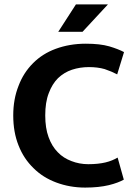

<svg xmlns="http://www.w3.org/2000/svg" viewBox="-20 -839 610 870"><path d="M380 -95C411 -95 437 -98 458 -103C479 -108 498 -116 513 -125L541 -25C525 -16 502 -7 473 0C444 7 408 11 366 11C319 11 275 3 235 -12C195 -27 161 -48 132 -77C103 -105 80 -139 64 -180C48 -220 40 -265 40 -316C40 -365 48 -410 64 -450C79 -490 101 -524 130 -553C158 -581 192 -603 233 -618C274 -633 319 -641 369 -641C412 -641 447 -637 475 -629C502 -621 525 -612 542 -603L511 -502C494 -511 475 -519 454 -526C433 -532 409 -535 383 -535C356 -535 330 -531 306 -523C282 -515 261 -502 243 -485C225 -467 211 -444 201 -417C190 -389 185 -355 185 -316C185 -278 190 -245 200 -218C210 -190 224 -167 242 -149C259 -131 280 -118 304 -109C327 -100 353 -95 380 -95ZM469 -819 354 -695H244L324 -819Z"/></svg>

Font: Holmes&Hills Bold
Style: Bold
Weight: 500
Designer: Noopur Datye, Girish Dalvi, Yashodeep Gholap, Pallavi Karambelkar
Foundry: Ek Type
Version: ""